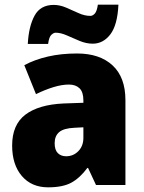

<svg xmlns="http://www.w3.org/2000/svg" viewBox="-20 -792 616 822"><path d="M310 -563Q407 -563 462 -512Q517 -461 517 -363V0H391L357 -73H354Q322 -30 285.5 -10Q249 10 186 10Q115 10 73.5 -38.5Q32 -87 32 -169Q32 -258 88.5 -301Q145 -344 252 -349L337 -352V-362Q337 -398 320.5 -414Q304 -430 275 -430Q245 -430 209 -419Q173 -408 134 -389L84 -513Q129 -537 185.5 -550Q242 -563 310 -563ZM299 -245Q253 -243 233.5 -226.5Q214 -210 214 -179Q214 -150 227.5 -136.5Q241 -123 263 -123Q294 -123 315.5 -145Q337 -167 337 -202V-247ZM99 -604Q103 -679 128 -725Q153 -771 210 -771Q236 -771 263 -759.5Q290 -748 316 -736Q342 -724 367 -724Q377 -724 386 -734Q395 -744 399 -772H487Q483 -685 452.5 -645Q422 -605 377 -605Q349 -605 320.5 -617Q292 -629 266 -640.5Q240 -652 218 -652Q210 -652 200 -643Q190 -634 186 -604Z"/></svg>

Font: Noto Sans Khmer UI SemiCondensed Black
Style: Regular
Weight: 900
Width: 4
Designer: Danh Hong and the Monotype Design Team
Foundry: Monotype Imaging Inc.
Version: Version 2.002; ttfautohint (v1.8.4.7-5d5b)